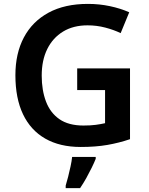

<svg xmlns="http://www.w3.org/2000/svg" viewBox="-20 -744 765 985"><path d="M376 -393H647V-30Q591 -11 531 -0.5Q471 10 394 10Q287 10 212 -33Q137 -76 98 -158Q59 -240 59 -358Q59 -470 102.5 -552Q146 -634 229 -679Q312 -724 431 -724Q489 -724 543.5 -712.5Q598 -701 643 -681L599 -574Q564 -591 520 -602.5Q476 -614 429 -614Q356 -614 303.5 -582Q251 -550 222.5 -492.5Q194 -435 194 -356Q194 -281 216 -223Q238 -165 285 -132.5Q332 -100 408 -100Q445 -100 471 -103.5Q497 -107 519 -112V-282H376ZM471 71Q463 91 450.5 116.5Q438 142 423 169Q408 196 391 221H317V208Q323 189 329.5 163Q336 137 342 109.5Q348 82 350 61H471Z"/></svg>

Font: Noto Sans Adlam SemiBold
Style: Regular
Weight: 600
Version: Version 3.001